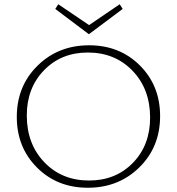

<svg xmlns="http://www.w3.org/2000/svg" viewBox="-20 -877 832 903"><path d="M557 -835 398 -716 240 -835 254 -857 399 -759 543 -857ZM399 -664Q543 -664 638 -569Q733 -474 733 -331Q733 -186 635.5 -90Q538 6 393 6Q249 6 154 -89Q59 -184 59 -327Q59 -472 156.5 -568Q254 -664 399 -664ZM399 -28Q524 -28 605 -111Q686 -194 686 -324Q686 -458 603.5 -544Q521 -630 393 -630Q268 -630 187 -546.5Q106 -463 106 -334Q106 -200 188.5 -114Q271 -28 399 -28Z"/></svg>

Font: EauTestSC Light
Style: Regular
Weight: 300
Designer: Christian Thalmann (Catharsis Fonts)
Version: Version 0.001;PS 000.001;hotconv 1.0.88;makeotf.lib2.5.64775